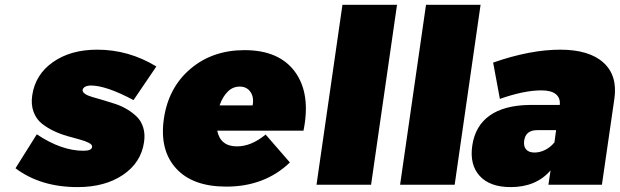

<svg xmlns="http://www.w3.org/2000/svg" viewBox="-20 -762 2557 792"><path d="M43.9 -67.9 131.8 -208Q232.9 -140.1 324.2 -140.1Q358.4 -140.1 359.9 -155.8Q361.3 -165 346.9 -172.6Q332.5 -180.2 309.1 -186.5Q285.6 -192.9 257.1 -200.9Q228.5 -209 200.9 -222.2Q173.3 -235.4 151.4 -253.2Q129.4 -271 118.4 -300.8Q107.4 -330.6 112.8 -368.2Q125.5 -454.6 198.5 -505.9Q271.5 -557.1 380.9 -557.1Q511.2 -557.1 625 -487.8L530.8 -349.1Q418 -409.2 355 -409.2Q340.8 -409.2 331.5 -404.3Q322.3 -399.4 320.8 -391.1Q319.8 -382.3 330.8 -374.8Q341.8 -367.2 361.1 -361.8Q380.4 -356.4 405 -349.1Q429.7 -341.8 455.1 -333.5Q480.5 -325.2 503.9 -311.3Q527.3 -297.4 544.9 -280Q562.5 -262.7 570.8 -235.8Q579.1 -209 574.2 -175.8Q562 -91.3 487.5 -40.8Q413.1 9.8 299.8 9.8Q147.5 9.8 43.9 -67.9Z M655.8 -271Q674.3 -400.4 765.4 -477.8Q856.4 -555.2 988.8 -555.2Q1131.8 -555.2 1197.3 -465.1Q1262.7 -375 1231.9 -223.1H876Q889.2 -158.2 957.5 -158.2Q1016.6 -158.2 1075.7 -207L1175.8 -91.8Q1071.8 7.8 913.6 7.8Q774.4 7.8 706.1 -67.6Q637.7 -143.1 655.8 -271ZM885.7 -327.1H1022Q1028.3 -360.8 1013.2 -382.8Q998 -404.8 968.8 -404.8Q940.4 -404.8 919.4 -384Q898.4 -363.3 885.7 -327.1Z M1285.6 0 1392.6 -742.2H1617.7L1510.7 0Z M1630.4 0 1737.3 -742.2H1962.4L1855.5 0Z M1928.2 -162.1Q1940.4 -243.2 2000 -285.4Q2059.6 -327.6 2164.1 -329.1H2289.1Q2292 -357.9 2272.9 -373.5Q2253.9 -389.2 2212.9 -389.2Q2141.6 -389.2 2042 -354L2014.2 -503.9Q2167 -557.1 2291 -557.1Q2410.2 -557.1 2469.2 -503.7Q2528.3 -450.2 2514.2 -354L2462.9 0H2242.2L2251 -59.1Q2191.4 9.8 2086.9 9.8Q2000.5 9.8 1958.5 -36.6Q1916.5 -83 1928.2 -162.1ZM2142.1 -181.2Q2139.2 -158.7 2150.1 -145.8Q2161.1 -132.8 2185.1 -132.8Q2207 -132.8 2229 -143.8Q2251 -154.8 2267.1 -174.8L2273.9 -225.1H2195.8Q2147.9 -225.1 2142.1 -181.2Z"/></svg>

Font: Trueno Black
Style: Italic
Weight: 900
Designer: Julieta Ulanovsky
Foundry: Julieta Ulanovsky
Version: Version 3.001b | FøM Fix